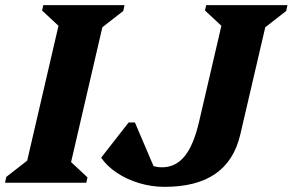

<svg xmlns="http://www.w3.org/2000/svg" viewBox="-47 -710 1137 746"><path d="M-27.4 0 -22.6 -22.6 109.4 -125.4 47.8 -39 189.8 -651 229 -564.4 116.4 -669.2 121.2 -690H436.8L432 -667.4L300 -564.6L361.6 -651L219.6 -39L180.4 -125.6L293 -20.8L288.2 0ZM592 16Q542.4 16 494.1 1.6Q445.8 -12.8 407 -38.7Q368.2 -64.6 346 -97.4L452.8 -234.2H477.2L561 -37.8H446.6L477.8 -194.2Q481.8 -126.6 507.8 -93.3Q533.8 -60 582.8 -60Q635 -60 669.9 -102.4Q704.8 -144.8 726 -235L822.8 -651L862 -564.4L749.4 -669.2L754.2 -690H1069.8L1065 -667.4L933 -564.6L994.6 -651L887 -188.8Q863.2 -85.6 790 -34.8Q716.8 16 592 16Z"/></svg>

Font: Platypi Light
Style: Italic
Weight: 300
Italic angle: -13°
Designer: David Sargent
Foundry: Bolt Cutter Type
Version: Version 1.200